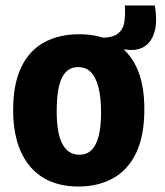

<svg xmlns="http://www.w3.org/2000/svg" viewBox="-20 -667 604 701"><path d="M440 -486 350 -494 348 -529Q391 -529 410.5 -544.5Q430 -560 434 -587Q438 -614 436 -647H545Q555 -590 544.5 -552Q534 -514 507 -497Q480 -480 440 -486ZM267 14Q191 14 138 -18Q85 -50 56.5 -112.5Q28 -175 28 -266Q28 -360 57.5 -421.5Q87 -483 141.5 -512.5Q196 -542 269 -542Q343 -542 396.5 -512Q450 -482 478.5 -421.5Q507 -361 507 -269Q507 -171 477 -108.5Q447 -46 392.5 -16Q338 14 267 14ZM270 -102Q296 -102 313.5 -118.5Q331 -135 340 -169.5Q349 -204 349 -256Q349 -311 339.5 -348Q330 -385 312 -403.5Q294 -422 265 -422Q239 -422 221.5 -405Q204 -388 195.5 -352.5Q187 -317 187 -262Q187 -180 208 -141Q229 -102 270 -102Z"/></svg>

Font: Bricolage Grotesque 24pt SemiCondensed ExtraBold
Style: Regular
Weight: 800
Width: 4
Designer: Mathieu Triay
Foundry: Atelier Triay
Version: Version 1.001;gftools[0.9.33.dev8+g029e19f]